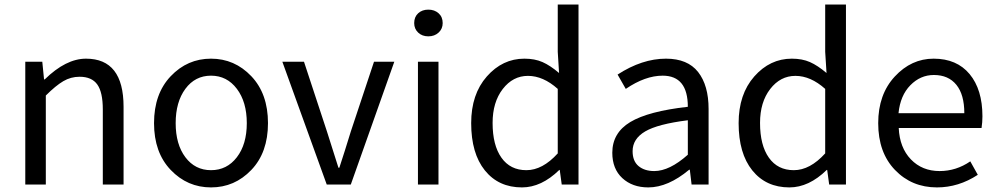

<svg xmlns="http://www.w3.org/2000/svg" viewBox="-20 -816 4406 849"><path d="M91.8 0V-543H167L174.8 -464.8H177.7Q271.5 -556.6 360.4 -556.6Q526.4 -556.6 526.4 -343.8V0H434.6V-332Q434.6 -408.2 410.2 -442.4Q385.7 -476.6 332 -476.6Q293 -476.6 259.8 -457Q226.6 -437.5 182.6 -393.6V0Z M1091.3 -64.5Q1017.6 12.7 913.1 12.7Q808.6 12.7 734.9 -64.5Q661.1 -141.6 661.1 -271.5Q661.1 -401.4 734.9 -479Q808.6 -556.6 913.1 -556.6Q1017.6 -556.6 1091.3 -479Q1165 -401.4 1165 -271.5Q1165 -141.6 1091.3 -64.5ZM799.8 -120.6Q842.8 -63.5 913.1 -63.5Q983.4 -63.5 1027.3 -120.6Q1071.3 -177.7 1071.3 -271.5Q1071.3 -365.2 1027.3 -423.3Q983.4 -481.4 913.1 -481.4Q842.8 -481.4 799.8 -423.3Q756.8 -365.2 756.8 -271.5Q756.8 -177.7 799.8 -120.6Z M1424.8 0 1228.5 -543H1324.2L1425.8 -234.4Q1466.8 -104.5 1476.6 -74.2H1480.5Q1487.3 -94.7 1504.9 -149.9Q1522.5 -205.1 1531.2 -234.4L1633.8 -543H1723.6L1531.2 0Z M1828.1 0V-543H1918.9V0ZM1811.5 -713.9Q1811.5 -741.2 1829.1 -757.3Q1846.7 -773.4 1874 -773.4Q1901.4 -773.4 1919.4 -757.3Q1937.5 -741.2 1937.5 -713.9Q1937.5 -688.5 1919.4 -671.9Q1901.4 -655.3 1874 -655.3Q1846.7 -655.3 1829.1 -671.9Q1811.5 -688.5 1811.5 -713.9Z M2288.1 12.7Q2184.6 12.7 2124 -62.5Q2063.5 -137.7 2063.5 -271.5Q2063.5 -399.4 2132.8 -478Q2202.1 -556.6 2298.8 -556.6Q2344.7 -556.6 2378.9 -541.5Q2413.1 -526.4 2452.1 -493.2L2446.3 -586.9V-795.9H2538.1V0H2463.9L2455.1 -64.5H2453.1Q2374 12.7 2288.1 12.7ZM2446.3 -137.7V-422.9Q2381.8 -480.5 2314.5 -480.5Q2248 -480.5 2203.1 -422.4Q2158.2 -364.3 2158.2 -272.5Q2158.2 -173.8 2197.3 -118.7Q2236.3 -63.5 2307.6 -63.5Q2378.9 -63.5 2446.3 -137.7Z M2846.7 12.7Q2776.4 12.7 2731.9 -28.3Q2687.5 -69.3 2687.5 -140.6Q2687.5 -228.5 2767.1 -276.4Q2846.7 -324.2 3021.5 -343.8Q3021.5 -481.4 2910.2 -481.4Q2833 -481.4 2747.1 -422.9L2710.9 -486.3Q2819.3 -556.6 2924.8 -556.6Q3020.5 -556.6 3066.9 -497.6Q3113.3 -438.5 3113.3 -334V0H3038.1L3030.3 -65.4H3027.3Q2933.6 12.7 2846.7 12.7ZM2873 -59.6Q2940.4 -59.6 3021.5 -131.8V-284.2Q2888.7 -267.6 2833 -234.9Q2777.3 -202.1 2777.3 -147.5Q2777.3 -103.5 2803.7 -81.5Q2830.1 -59.6 2873 -59.6Z M3470.7 12.7Q3367.2 12.7 3306.6 -62.5Q3246.1 -137.7 3246.1 -271.5Q3246.1 -399.4 3315.4 -478Q3384.8 -556.6 3481.4 -556.6Q3527.3 -556.6 3561.5 -541.5Q3595.7 -526.4 3634.8 -493.2L3628.9 -586.9V-795.9H3720.7V0H3646.5L3637.7 -64.5H3635.7Q3556.6 12.7 3470.7 12.7ZM3628.9 -137.7V-422.9Q3564.5 -480.5 3497.1 -480.5Q3430.7 -480.5 3385.7 -422.4Q3340.8 -364.3 3340.8 -272.5Q3340.8 -173.8 3379.9 -118.7Q3418.9 -63.5 3490.2 -63.5Q3561.5 -63.5 3628.9 -137.7Z M4123 12.7Q4011.7 12.7 3937.5 -64.5Q3863.3 -141.6 3863.3 -271.5Q3863.3 -398.4 3936.5 -477.5Q4009.8 -556.6 4108.4 -556.6Q4210.9 -556.6 4267.6 -488.3Q4324.2 -419.9 4324.2 -301.8Q4324.2 -275.4 4320.3 -250H3954.1Q3958 -163.1 4007.8 -111.3Q4057.6 -59.6 4134.8 -59.6Q4208 -59.6 4270.5 -102.5L4303.7 -43Q4218.8 12.7 4123 12.7ZM3953.1 -315.4H4244.1Q4244.1 -397.5 4209 -440.9Q4173.8 -484.4 4109.4 -484.4Q4049.8 -484.4 4005.4 -439Q3960.9 -393.6 3953.1 -315.4Z"/></svg>

Font: Bpmf Zihi Sans Regular
Style: Regular
Weight: 400
Foundry: But Ko
Version: Version 1.320